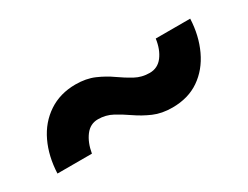

<svg xmlns="http://www.w3.org/2000/svg" viewBox="-33 -586 611 473"><g transform="rotate(-30 272.5 -349.5)"><path d="M362 -265Q332 -265 309 -275Q286 -285 266.5 -298.5Q247 -312 228.5 -322Q210 -332 188 -332Q166 -332 152 -313.5Q138 -295 133 -266H35Q37 -314 55 -352Q73 -390 106 -412Q139 -434 183 -434Q213 -434 236 -424Q259 -414 278 -400.5Q297 -387 315.5 -377Q334 -367 356 -367Q379 -367 393 -385.5Q407 -404 411 -433H509Q507 -386 489 -347.5Q471 -309 439 -287Q407 -265 362 -265Z"/></g></svg>

Font: Fustat
Style: Bold
Weight: 700
Designer: Mohamed Gaber, Khaled Hosny, Laura Garcia Mut
Foundry: Kief Type Foundry, Alif Type Foundry, Hard Type Foundry
Version: Version 1.007